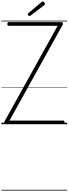

<svg xmlns="http://www.w3.org/2000/svg" viewBox="-20 -1701 940 2629"><path d="M56 0Q48 0 42.5 -5Q37 -10 36 -17.5Q35 -25 39 -33L769 -1348H97Q89 -1348 85 -1353.5Q81 -1359 81 -1373Q81 -1387 85 -1392.5Q89 -1398 97 -1398H823Q836 -1398 841 -1387Q846 -1376 840 -1365L110 -50H847Q855 -50 859 -45Q863 -40 863 -26Q863 -12 859 -6Q855 0 847 0ZM385 -1481Q376 -1481 368 -1489.5Q360 -1498 360 -1505Q360 -1508 360.5 -1511Q361 -1514 365 -1518L548 -1672Q552 -1675 555.5 -1678Q559 -1681 564 -1681Q571 -1681 578.5 -1675.5Q586 -1670 591 -1662Q596 -1654 596 -1647Q596 -1643 594.5 -1640Q593 -1637 588 -1632L399 -1488Q394 -1485 391 -1483Q388 -1481 385 -1481ZM0 898H900V908H0ZM0 -20H900V0H0ZM0 -505H900V-500H0ZM0 -1418H900V-1408H0Z"/></svg>

Font: Playwrite FR Trad Guides
Style: Regular
Weight: 400
Designer: Veronika Burian, José Scaglione
Foundry: TypeTogether
Version: Version 1.003